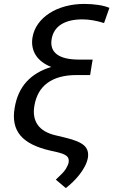

<svg xmlns="http://www.w3.org/2000/svg" viewBox="-20 -757 580 970"><path d="M54 -211.6Q67.1 -292.3 113.8 -343.8Q160.5 -395.2 239 -418.7Q212.7 -429 193 -443.9Q173.3 -458.8 161 -477.8Q148.8 -496.8 144.4 -519.5Q139.9 -542.3 144.2 -568.2Q150.6 -605.8 172.9 -636.9Q195.3 -668 229.9 -690.3Q264.6 -712.7 309.8 -725Q355.1 -737.2 407 -737.2Q425.4 -737.2 443.4 -735.8Q461.3 -734.4 477.6 -731.9Q494 -729.4 508 -725.7Q522 -721.9 532.7 -717.3L505.7 -640.6Q446.7 -659.1 396.3 -659.1Q329.2 -659.1 289.1 -633.7Q248.9 -608.3 240.8 -558.9Q232.6 -508.2 267.9 -482.1Q303.3 -456 378.6 -456H448.2L442.5 -423.3L435.4 -377.8H365.8Q274.9 -377.8 220.5 -338.6Q166.2 -299.4 153.4 -220.9Q144.2 -163.4 170.6 -126.1Q197.1 -88.8 258.5 -73.9L311.8 -61.1Q380 -44.7 405.2 -21.7Q430.4 1.4 424 40.5Q419.7 62.9 408.2 84.3Q396.7 105.8 381.2 125.5Q365.8 145.2 347.8 162.5Q329.9 179.7 312.5 193.2L262.1 150.6Q281.6 132.5 294.4 119Q307.2 105.5 312.9 95.9Q324.2 76.7 326.7 63.9Q328.5 52.9 326 44.7Q323.5 36.6 315.9 30.4Q308.2 24.1 294.9 19.4Q281.6 14.6 261.4 9.9L235.8 4.3Q182.2 -7.8 144.2 -26.6Q106.2 -45.5 83.6 -71.9Q61.1 -98.4 53.8 -133.2Q46.5 -168 54 -211.6Z"/></svg>

Font: Inter P
Style: Italic
Weight: 400
Italic angle: -9.40001°
Designer: Rasmus Andersson
Foundry: rsms
Version: Version 3.018;git-588b23468